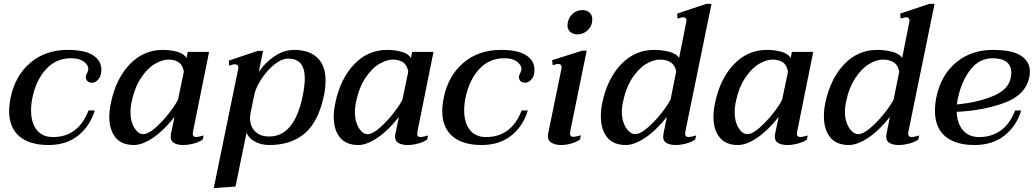

<svg xmlns="http://www.w3.org/2000/svg" viewBox="-20 -737 5325 989"><path d="M27 -165Q27 -195 35 -235Q58 -347 136 -413.5Q214 -480 329 -480Q416 -480 459 -452.5Q502 -425 502 -378Q502 -365 499 -353Q496 -338 483 -324.5Q470 -311 454 -311Q438 -311 430 -319.5Q422 -328 422 -340Q422 -349 429 -361Q435 -375 435 -382Q435 -402 412 -419.5Q389 -437 347 -437Q269 -437 217.5 -381Q166 -325 147 -234Q140 -200 140 -168Q140 -105 169 -68Q198 -31 253 -31Q383 -31 436 -168H468Q444 -88 383 -39Q322 10 230 10Q132 10 79.5 -35Q27 -80 27 -165Z M543 -135Q543 -166 551 -206Q577 -331 648 -405.5Q719 -480 818 -480Q857 -480 892 -470.5Q927 -461 941 -438L947 -470H1057L975 -63Q973 -51 973 -48Q973 -31 991 -31Q999 -31 1029 -39L1024 -18Q1006 -5 977.5 2.5Q949 10 924 10Q895 10 877 0Q859 -10 859 -33Q859 -41 860 -45L879 -135Q824 -65 768.5 -27.5Q713 10 670 10Q606 10 574.5 -29.5Q543 -69 543 -135ZM897 -224 927 -368Q921 -402 900.5 -416Q880 -430 847 -430Q816 -430 778 -408Q740 -386 706.5 -336Q673 -286 657 -208Q652 -180 652 -161Q652 -111 672 -78.5Q692 -46 718 -46Q743 -46 779.5 -78Q816 -110 849.5 -152.5Q883 -195 897 -224Z M1207 -382 1208 -388Q1208 -406 1188 -406Q1181 -406 1160 -399L1159 -425L1308 -475H1335L1313 -366Q1345 -414 1393.5 -447Q1442 -480 1495 -480Q1573 -480 1615 -439.5Q1657 -399 1657 -321Q1657 -283 1649 -247Q1621 -111 1550.5 -50.5Q1480 10 1367 10Q1324 10 1291.5 -8.5Q1259 -27 1250 -54L1193 224L1081 232ZM1539 -242Q1550 -297 1550 -332Q1550 -384 1529 -409.5Q1508 -435 1463 -435Q1433 -435 1397.5 -408Q1362 -381 1333 -339.5Q1304 -298 1292 -259L1272 -162Q1268 -140 1268 -129Q1268 -87 1293.5 -60.5Q1319 -34 1367 -34Q1496 -34 1539 -242Z M1699 -135Q1699 -166 1707 -206Q1733 -331 1804 -405.5Q1875 -480 1974 -480Q2013 -480 2048 -470.5Q2083 -461 2097 -438L2103 -470H2213L2131 -63Q2129 -51 2129 -48Q2129 -31 2147 -31Q2155 -31 2185 -39L2180 -18Q2162 -5 2133.5 2.5Q2105 10 2080 10Q2051 10 2033 0Q2015 -10 2015 -33Q2015 -41 2016 -45L2035 -135Q1980 -65 1924.5 -27.5Q1869 10 1826 10Q1762 10 1730.5 -29.5Q1699 -69 1699 -135ZM2053 -224 2083 -368Q2077 -402 2056.5 -416Q2036 -430 2003 -430Q1972 -430 1934 -408Q1896 -386 1862.5 -336Q1829 -286 1813 -208Q1808 -180 1808 -161Q1808 -111 1828 -78.5Q1848 -46 1874 -46Q1899 -46 1935.5 -78Q1972 -110 2005.5 -152.5Q2039 -195 2053 -224Z M2258 -165Q2258 -195 2266 -235Q2289 -347 2367 -413.5Q2445 -480 2560 -480Q2647 -480 2690 -452.5Q2733 -425 2733 -378Q2733 -365 2730 -353Q2727 -338 2714 -324.5Q2701 -311 2685 -311Q2669 -311 2661 -319.5Q2653 -328 2653 -340Q2653 -349 2660 -361Q2666 -375 2666 -382Q2666 -402 2643 -419.5Q2620 -437 2578 -437Q2500 -437 2448.5 -381Q2397 -325 2378 -234Q2371 -200 2371 -168Q2371 -105 2400 -68Q2429 -31 2484 -31Q2614 -31 2667 -168H2699Q2675 -88 2614 -39Q2553 10 2461 10Q2363 10 2310.5 -35Q2258 -80 2258 -165Z M2903 -607Q2903 -612 2905 -622Q2911 -650 2931.5 -667.5Q2952 -685 2980 -685Q3003 -685 3017 -672Q3031 -659 3031 -637Q3031 -605 3008.5 -582.5Q2986 -560 2955 -560Q2931 -560 2917 -573Q2903 -586 2903 -607ZM2802 -35Q2802 -42 2803 -46L2872 -383Q2873 -386 2873 -391Q2873 -400 2867.5 -404Q2862 -408 2854 -408Q2849 -408 2840.5 -405Q2832 -402 2827 -401L2824 -427L2979 -476H3002L2918 -64Q2916 -52 2916 -49Q2916 -32 2934 -32Q2942 -32 2972 -40L2968 -19Q2949 -5 2922 2.5Q2895 10 2870 10Q2842 10 2822 -1Q2802 -12 2802 -35Z M3075 -138Q3075 -172 3082 -206Q3108 -331 3179 -405.5Q3250 -480 3349 -480Q3389 -480 3426.5 -470.5Q3464 -461 3478 -438L3515 -624Q3516 -627 3516 -631Q3516 -648 3498 -648Q3491 -648 3470 -641L3468 -667L3618 -717H3645L3511 -63Q3509 -53 3509 -49Q3509 -31 3528 -31Q3536 -31 3566 -39L3561 -18Q3543 -5 3514 2.5Q3485 10 3460 10Q3432 10 3414 0Q3396 -10 3396 -32Q3396 -40 3397 -45L3415 -135Q3360 -65 3303.5 -27.5Q3247 10 3204 10Q3139 10 3107 -30Q3075 -70 3075 -138ZM3434 -224 3463 -368Q3453 -430 3378 -430Q3347 -430 3309 -408Q3271 -386 3237.5 -336Q3204 -286 3188 -208Q3183 -181 3183 -163Q3183 -129 3193 -102.5Q3203 -76 3219 -61Q3235 -46 3252 -46Q3277 -46 3314.5 -78Q3352 -110 3386 -153Q3420 -196 3434 -224Z M3655 -135Q3655 -166 3663 -206Q3689 -331 3760 -405.5Q3831 -480 3930 -480Q3969 -480 4004 -470.5Q4039 -461 4053 -438L4059 -470H4169L4087 -63Q4085 -51 4085 -48Q4085 -31 4103 -31Q4111 -31 4141 -39L4136 -18Q4118 -5 4089.5 2.5Q4061 10 4036 10Q4007 10 3989 0Q3971 -10 3971 -33Q3971 -41 3972 -45L3991 -135Q3936 -65 3880.5 -27.5Q3825 10 3782 10Q3718 10 3686.5 -29.5Q3655 -69 3655 -135ZM4009 -224 4039 -368Q4033 -402 4012.5 -416Q3992 -430 3959 -430Q3928 -430 3890 -408Q3852 -386 3818.5 -336Q3785 -286 3769 -208Q3764 -180 3764 -161Q3764 -111 3784 -78.5Q3804 -46 3830 -46Q3855 -46 3891.5 -78Q3928 -110 3961.5 -152.5Q3995 -195 4009 -224Z M4224 -138Q4224 -172 4231 -206Q4257 -331 4328 -405.5Q4399 -480 4498 -480Q4538 -480 4575.5 -470.5Q4613 -461 4627 -438L4664 -624Q4665 -627 4665 -631Q4665 -648 4647 -648Q4640 -648 4619 -641L4617 -667L4767 -717H4794L4660 -63Q4658 -53 4658 -49Q4658 -31 4677 -31Q4685 -31 4715 -39L4710 -18Q4692 -5 4663 2.5Q4634 10 4609 10Q4581 10 4563 0Q4545 -10 4545 -32Q4545 -40 4546 -45L4564 -135Q4509 -65 4452.5 -27.5Q4396 10 4353 10Q4288 10 4256 -30Q4224 -70 4224 -138ZM4583 -224 4612 -368Q4602 -430 4527 -430Q4496 -430 4458 -408Q4420 -386 4386.5 -336Q4353 -286 4337 -208Q4332 -181 4332 -163Q4332 -129 4342 -102.5Q4352 -76 4368 -61Q4384 -46 4401 -46Q4426 -46 4463.5 -78Q4501 -110 4535 -153Q4569 -196 4583 -224Z M4908 -161Q4910 -101 4940.5 -66Q4971 -31 5024 -31Q5087 -31 5134.5 -64.5Q5182 -98 5209 -168H5240Q5217 -89 5155 -39.5Q5093 10 5000 10Q4901 10 4848.5 -35Q4796 -80 4796 -166Q4796 -200 4803 -235Q4826 -349 4904 -414.5Q4982 -480 5095 -480Q5193 -480 5239 -450Q5285 -420 5285 -368Q5285 -355 5282 -340Q5263 -247 5153 -207Q5043 -167 4908 -161ZM5189 -362Q5189 -436 5094 -437Q5024 -437 4978.5 -378Q4933 -319 4915 -234Q4912 -223 4911 -214Q4910 -205 4909 -199Q5025 -210 5107 -247.5Q5189 -285 5189 -362Z"/></svg>

Font: Taviraj Medium
Style: Italic
Weight: 500
Italic angle: -12°
Designer: Katatrad Team
Foundry: CadsonDemak
Version: Version 1.001